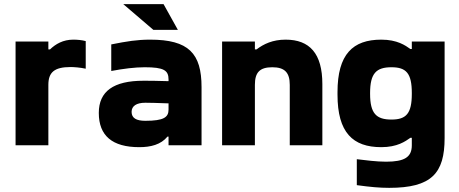

<svg xmlns="http://www.w3.org/2000/svg" viewBox="-20 -700 2211 925"><path d="M333 -509C284 -509 248 -488 221 -462H213V-500H55V0H213V-291C213 -351 241 -377 320 -377C335 -377 366 -375 393 -369V-502C374 -507 354 -509 333 -509Z M703 -509C641 -509 591 -501 516 -486V-358C574 -369 630 -376 677 -376C770 -376 792 -361 792 -317V-309C735 -311 693 -311 671 -311C527 -311 456 -260 456 -156C456 -46 521 9 651 9C706 9 755 -3 787 -42H792V0H951V-280C951 -443 889 -509 703 -509ZM574 -680 719 -556H837L768 -680ZM614 -161C614 -189 637 -205 680 -205C699 -205 740 -204 792 -202V-172C792 -135 769 -118 680 -118C637 -118 614 -131 614 -161Z M1050 -500V0H1208V-291C1208 -350 1230 -376 1292 -376C1352 -376 1376 -350 1376 -291V0H1533V-295C1533 -442 1472 -509 1356 -509C1294 -509 1250 -488 1216 -462H1208V-500Z M2122 -35V-500H1964V-464H1957C1933 -481 1894 -509 1817 -509C1680 -509 1606 -439 1606 -256V-244C1606 -61 1680 9 1817 9C1894 9 1933 -19 1957 -36H1964V0C1964 57 1929 79 1840 79C1795 79 1740 72 1699 67V192C1765 201 1808 205 1855 205C2059 205 2122 135 2122 -35ZM1763 -248V-252C1763 -347 1793 -376 1866 -376C1937 -376 1964 -347 1964 -252V-248C1964 -153 1937 -124 1866 -124C1793 -124 1763 -153 1763 -248Z"/></svg>

Font: LT Wave Alt Black
Style: Regular
Weight: 900
Designer: Daniel Lyons
Version: Version 2.5 (Glyphs App)